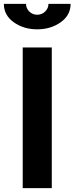

<svg xmlns="http://www.w3.org/2000/svg" viewBox="-37 -970 384 990"><path d="M327.1 -950.2Q327.1 -891.6 275.9 -855.2Q224.6 -818.8 154.8 -818.8Q85 -818.8 33.9 -855.2Q-17.1 -891.6 -17.1 -950.2H97.2Q97.2 -927.2 114 -910.6Q130.9 -894 154.8 -894Q178.7 -894 195.8 -910.6Q212.9 -927.2 212.9 -950.2ZM230 0H80.1V-725.1H230Z"/></svg>

Font: Aurulent Sans
Style: Bold
Weight: 700
Version: Version 2007.05.04